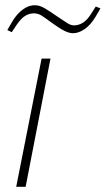

<svg xmlns="http://www.w3.org/2000/svg" viewBox="-20 -714 404 734"><path d="M42 0 139 -490H173L78 0ZM25 -591 8 -599 26 -630Q39 -652 53.5 -666Q68 -680 83 -687Q98 -694 113 -694Q131 -694 150 -683Q169 -672 196 -653Q224 -634 237.5 -625.5Q251 -617 263 -617Q280 -617 296 -626.5Q312 -636 327 -659L346 -689L364 -682L346 -651Q327 -619 304 -603Q281 -587 259 -587Q245 -587 226.5 -596Q208 -605 175 -629Q155 -644 140.5 -653.5Q126 -663 109 -663Q92 -663 76.5 -653.5Q61 -644 45 -621Z"/></svg>

Font: REM Thin
Style: Italic
Weight: 250
Italic angle: -11°
Designer: Octavio Pardo
Foundry: Ashler Design
Version: Version 1.005;gftools[0.9.28]